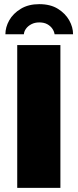

<svg xmlns="http://www.w3.org/2000/svg" viewBox="-20 -905 374 925"><path d="M63 0V-688H271V0ZM6 -740Q6 -774 24.5 -807Q43 -840 80 -862.5Q117 -885 169 -885Q223 -885 259 -862.5Q295 -840 313.5 -807Q332 -774 332 -740H243Q241 -754 232 -767Q223 -780 207.5 -788.5Q192 -797 169 -797Q148 -797 131.5 -788.5Q115 -780 105.5 -767Q96 -754 95 -740Z"/></svg>

Font: Archivo SemiCondensed Black
Style: Regular
Weight: 900
Width: 4
Designer: Hector Gatti
Foundry: Omnibus-Type
Version: Version 2.001